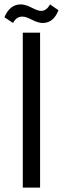

<svg xmlns="http://www.w3.org/2000/svg" viewBox="-63 -848 284 868"><path d="M163.1 -828.1 201.2 -801.8Q179.2 -744.1 129.9 -744.1Q109.4 -744.1 81.1 -758.8Q52.7 -773.4 38.1 -772.9Q10.7 -772.9 -3.9 -744.1L-43 -770Q-18.6 -828.1 30.8 -828.1Q51.8 -828.1 80.6 -813.2Q109.4 -798.3 123 -798.8Q147.5 -798.8 163.1 -828.1ZM40 -700.2H118.2V0H40Z"/></svg>

Font: Bebas Neue Regular
Style: Regular
Weight: 400
Designer: Ryoichi Tsunekawa
Foundry: Ryoichi Tsunekawa
Version: Version 001.003